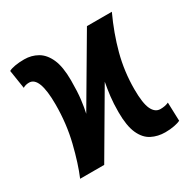

<svg xmlns="http://www.w3.org/2000/svg" viewBox="-133 -675 796 808"><g transform="rotate(-30 265.5 -271.5)"><path d="M38 0Q63 -59 84 -144Q105 -229 105 -323Q105 -458 54 -458Q36 -458 24 -450L10 -540Q20 -546 40 -549.5Q60 -553 85 -553Q120 -553 149 -536.5Q178 -520 195 -482Q212 -444 212 -378Q212 -323 207.5 -286.5Q203 -250 197 -224L384 -542H505Q467 -460 445.5 -379Q424 -298 424 -212Q424 -144 438 -114.5Q452 -85 478 -85Q501 -85 518 -93L521 -3Q511 2 491 6Q471 10 447 10Q411 10 381.5 -5Q352 -20 335 -57.5Q318 -95 318 -162Q318 -204 322 -237Q326 -270 332 -302L155 0Z"/></g></svg>

Font: Noto Sans ExtraCondensed SemiBold
Style: Regular
Weight: 600
Width: 2
Designer: Monotype Design Team
Foundry: Monotype Imaging Inc.
Version: Version 2.013; ttfautohint (v1.8.4.7-5d5b)